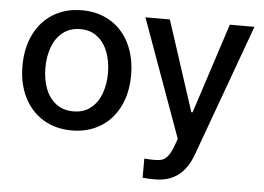

<svg xmlns="http://www.w3.org/2000/svg" viewBox="-52 -605 1199 872"><g transform="rotate(5 548.0 -169.0)"><path d="M40 -262.7Q40 -344.7 70.8 -406.7Q101.6 -468.8 157.7 -502.9Q213.9 -537.1 288.1 -537.1Q361.8 -537.1 418 -502.9Q474.1 -468.8 504.6 -406.5Q535.2 -344.2 535.2 -262.7Q535.2 -181.2 504.6 -119.4Q474.1 -57.6 418 -23.4Q361.8 10.7 288.1 10.7Q213.9 10.7 157.7 -23.4Q101.6 -57.6 70.8 -119.4Q40 -181.2 40 -262.7ZM429.7 -262.7Q429.7 -314.9 413.8 -357.7Q397.9 -400.4 366 -425.8Q334 -451.2 288.1 -451.2Q241.2 -451.2 208.7 -425.8Q176.3 -400.4 160.4 -357.7Q144.5 -314.9 144.5 -262.7Q144.5 -210.4 160.4 -168.2Q176.3 -126 208.7 -101.1Q241.2 -76.2 288.1 -76.2Q334.5 -76.2 366.2 -101.1Q397.9 -126 413.8 -168.2Q429.7 -210.4 429.7 -262.7ZM627.9 196.3V109.4Q651.4 111.3 674.8 111.3Q694.8 111.3 708 107.4Q721.2 103.5 734.1 88.4Q747.1 73.2 758.8 42L771.5 6.8L577.1 -530.3H688.5L822.3 -119.1H828.1L961.9 -530.3H1074.2L855.5 70.3Q832.5 134.3 790.3 166.7Q748 199.2 683.6 199.2Q648.4 199.2 627.9 196.3Z"/></g></svg>

Font: Pretendard Medium
Style: Regular
Weight: 500
Designer: Base glyphs from Inter by Rasmus Andersson; Hangeul glyphs from Noto Sans CJK(Source Han Sans) by Jang Soo-young and Kan
Foundry: Kil Hyung-jin
Version: Version 1.309